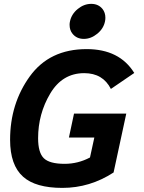

<svg xmlns="http://www.w3.org/2000/svg" viewBox="-20 -939 729 974"><path d="M296.4 14.2Q160.6 14.2 97.2 -42.5Q31.2 -101.1 31.2 -230Q31.2 -413.1 131.1 -551.5Q231 -689.9 419.4 -689.9Q586.4 -689.9 661.1 -568.8L542.5 -487.8Q502 -567.9 407.2 -567.9Q296.4 -567.9 234.9 -464.6Q173.3 -361.3 173.3 -237.8Q173.3 -165 202.1 -136.5Q231 -107.9 307.6 -107.9Q376 -107.9 436.5 -140.1L458.5 -241.2H329.6L355.5 -362.8H620.6L556.2 -64Q436 14.2 296.4 14.2ZM405.3 -741.7Q368.7 -741.7 347.7 -768.1Q333 -786.1 333 -813.5Q333 -821.8 335 -830.6Q342.8 -867.7 374.5 -893.6Q406.2 -919.4 442.9 -919.4Q479 -919.4 500 -893.6Q514.6 -875 514.6 -849.1Q514.6 -839.8 512.7 -830.6Q505.4 -793.9 473.4 -767.8Q441.4 -741.7 405.3 -741.7Z"/></svg>

Font: Cadman
Style: Bold Italic
Weight: 700
Italic angle: -12°
Designer: Paul James MIller
Foundry: High-Logic / Made with FontCreator
Version: Version 2.114;March 28, 2021;FontCreator 13.0.0.2683 64-bit